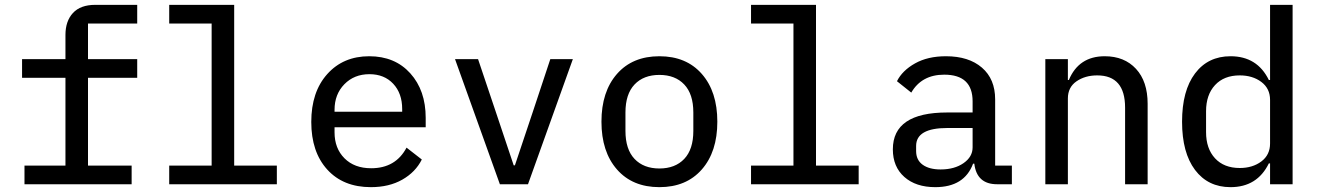

<svg xmlns="http://www.w3.org/2000/svg" viewBox="-20 -760 5440 792"><path d="M81 0V-77H250V-439H71V-516H250V-616Q250 -673 281 -706.5Q312 -740 373 -740H546V-663H343V-516H546V-439H343V-77H523V0Z M678 0V-77H853V-663H678V-740H946V-77H1122V0Z M1510 12Q1396 12 1330 -60.5Q1264 -133 1264 -257Q1264 -381 1330 -454.5Q1396 -528 1503 -528Q1609 -528 1672.5 -457.5Q1736 -387 1736 -274V-235H1360V-214Q1360 -148 1401 -107Q1442 -66 1511 -66Q1612 -66 1657 -151L1720 -102Q1694 -50 1639.5 -19Q1585 12 1510 12ZM1504 -454Q1441 -454 1400.5 -412.5Q1360 -371 1360 -307V-299H1639V-310Q1639 -375 1602 -414.5Q1565 -454 1504 -454Z M2158 0H2042L1857 -516H1952L2025 -299L2099 -78H2104L2178 -299L2250 -516H2343Z M2875 -61Q2811 12 2700 12Q2589 12 2525 -61Q2461 -134 2461 -258Q2461 -382 2525 -455Q2589 -528 2700 -528Q2811 -528 2875 -455Q2939 -382 2939 -258Q2939 -134 2875 -61ZM2840 -220V-296Q2840 -372 2802.5 -411.5Q2765 -451 2700 -451Q2635 -451 2597.5 -411.5Q2560 -372 2560 -296V-220Q2560 -144 2597.5 -104.5Q2635 -65 2700 -65Q2765 -65 2802.5 -104.5Q2840 -144 2840 -220Z M3078 0V-77H3253V-663H3078V-740H3346V-77H3522V0Z M4154 0H4093Q4009 0 3999 -85H3994Q3958 12 3838 12Q3758 12 3710.5 -30Q3663 -72 3663 -144Q3663 -296 3887 -296H3992V-342Q3992 -452 3875 -452Q3782 -452 3739 -378L3680 -425Q3702 -469 3754.5 -498.5Q3807 -528 3882 -528Q3976 -528 4030.5 -481Q4085 -434 4085 -350V-77H4154ZM3860 -61Q3917 -61 3954.5 -87Q3992 -113 3992 -152V-232H3888Q3759 -232 3759 -158V-137Q3759 -100 3786 -80.5Q3813 -61 3860 -61Z M4385 0H4292V-516H4385V-430H4389Q4430 -528 4537 -528Q4618 -528 4666 -476Q4714 -424 4714 -332V0H4621V-316Q4621 -449 4506 -449Q4456 -449 4420.5 -424.5Q4385 -400 4385 -354Z M5219 0V-86H5214Q5166 12 5056 12Q4963 12 4909.5 -59Q4856 -130 4856 -258Q4856 -386 4909.5 -457Q4963 -528 5056 -528Q5166 -528 5214 -430H5219V-740H5312V0ZM5094 -67Q5147 -67 5183 -94Q5219 -121 5219 -168V-348Q5219 -395 5183 -422Q5147 -449 5094 -449Q5029 -449 4992 -409Q4955 -369 4955 -301V-215Q4955 -147 4992 -107Q5029 -67 5094 -67Z"/></svg>

Font: IBM Plex Mono Text
Style: Regular
Weight: 450
Designer: Mike Abbink, Paul van der Laan, Pieter van Rosmalen
Foundry: Bold Monday
Version: Version 2.000